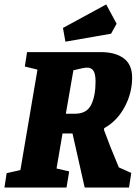

<svg xmlns="http://www.w3.org/2000/svg" viewBox="-39 -846 616 866"><path d="M497 -91 553 -66 543 0H343L288 -244H243L216 -86L273 -73L261 0H-19L-9 -65L53 -79L130 -532L73 -546L83 -611H416Q481 -611 519 -583Q557 -555 557 -496Q557 -426 523 -363Q489 -300 431 -268L430 -260Q456 -188 497 -91ZM258 -333H299Q352 -333 372 -373Q392 -413 392 -478Q392 -511 383 -526Q374 -541 353 -541Q340 -541 292 -529ZM245 -720 440 -826 487 -739 462 -694 256 -658Z"/></svg>

Font: Grenze ExtraBold
Style: Italic
Weight: 800
Italic angle: -10°
Designer: Renata Polastri
Foundry: Omnibus-Type
Version: Version 1.002; ttfautohint (v1.8)